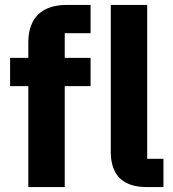

<svg xmlns="http://www.w3.org/2000/svg" viewBox="-20 -760 704 780"><path d="M644 0H577Q430 0 430 -144V-740H578V-115H644ZM95 0V-410H21V-525H95V-587Q95 -662 135 -701Q175 -740 252 -740H348V-625H243V-525H348V-410H243V0Z"/></svg>

Font: Aneliza
Style: Bold
Weight: 700
Designer: Mike Abbink, Paul van der Laan, Pieter van Rosmalen
Foundry: Bold Monday
Version: Version 3.0